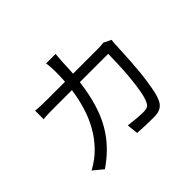

<svg xmlns="http://www.w3.org/2000/svg" viewBox="-163 -1004 1283 1283"><g transform="rotate(-45 478.0 -363.0)"><path d="M105 -31Q172 -67 221.5 -118Q271 -169 305.5 -230.5Q340 -292 361 -361.5Q382 -431 392 -504H231Q202 -504 174.5 -503.5Q147 -503 121 -500V-581Q147 -578 175 -577Q203 -576 230 -576H399Q402 -621 402 -673Q402 -689 400.5 -712Q399 -735 396 -752H486Q484 -735 482.5 -713Q481 -691 480 -674Q479 -648 478 -623.5Q477 -599 475 -576H703Q743 -576 764 -580L817 -554Q815 -541 814 -528.5Q813 -516 813 -507Q812 -484 810 -447Q808 -410 805.5 -366.5Q803 -323 798.5 -276Q794 -229 787.5 -185.5Q781 -142 773 -105Q765 -68 754 -45Q740 -15 716 -1.5Q692 12 652 12Q615 12 575.5 10.5Q536 9 498 7L489 -73Q527 -68 564 -65Q601 -62 631 -62Q652 -62 665 -69Q678 -76 686 -94Q700 -121 709.5 -174Q719 -227 724.5 -287.5Q730 -348 732.5 -407Q735 -466 735 -504H467Q454 -401 429.5 -320.5Q405 -240 368 -177Q331 -114 282.5 -64.5Q234 -15 174 26Z"/></g></svg>

Font: Kinto Sans
Style: Regular
Weight: 400
Designer: Authors: Ryoko NISHIZUKA  (kana & ideographs); Paul D. Hunt (Latin, Greek & Cyrillic); Wenlong ZHANG  (bopomofo); Sandol
Foundry: Adobe Systems Incorporated, ookami Inc.
Version: Version 0.001